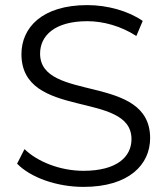

<svg xmlns="http://www.w3.org/2000/svg" viewBox="-20 -726 655 752"><path d="M307 6C486 6 568 -82 568 -185C568 -440 137 -324 137 -516C137 -586 194 -643 322 -643C384 -643 454 -624 514 -585L539 -644C483 -683 401 -706 322 -706C144 -706 64 -617 64 -514C64 -255 495 -373 495 -181C495 -112 438 -57 307 -57C215 -57 126 -93 76 -142L47 -85C99 -31 202 6 307 6Z"/></svg>

Font: Montserrat Lite
Style: Regular
Weight: 400
Designer: Julieta Ulanovsky
Foundry: Julieta Ulanovsky
Version: Version 7.200;PS 007.200;hotconv 1.0.88;makeotf.lib2.5.64775